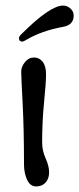

<svg xmlns="http://www.w3.org/2000/svg" viewBox="-20 -662 284 688"><path d="M48 -525Q48 -531 56 -539Q159 -642 206 -642Q221 -642 232.5 -631.5Q244 -621 244 -606Q244 -573 207 -566Q129 -552 72 -518Q64 -513 60 -513Q48 -513 48 -525ZM66 -73Q66 -199 61 -294Q56 -389 56 -406Q56 -423 69.5 -439.5Q83 -456 102 -456Q121 -456 133 -440.5Q145 -425 145 -395.5Q145 -366 138 -296.5Q131 -227 131 -152Q131 -122 143.5 -94.5Q156 -67 156 -44.5Q156 -22 143.5 -8Q131 6 109.5 6Q88 6 77 -18Q66 -42 66 -73Z"/></svg>

Font: Macondo
Style: Regular
Weight: 400
Version: Version 2.001